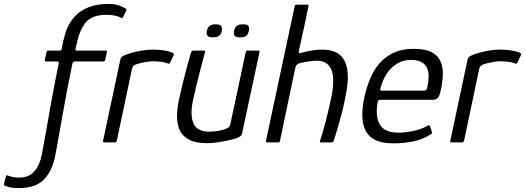

<svg xmlns="http://www.w3.org/2000/svg" viewBox="-179 -732 2699 987"><path d="M-83 235Q-117 235 -136.5 228.5Q-156 222 -155 222Q-160 220 -158 211Q-157 207 -155 200Q-153 193 -151.5 185.5Q-150 178 -149 175Q-148 170 -146.5 169.5Q-145 169 -140 170Q-125 176 -110.5 178.5Q-96 181 -80 181Q-31 181 -3 149.5Q25 118 36 63Q49 -6 59.5 -66.5Q70 -127 80 -183Q90 -239 100.5 -294Q111 -349 123 -407Q124 -416 115 -416Q100 -416 85.5 -416Q71 -416 57 -416Q54 -416 52.5 -418Q51 -420 51 -424Q54 -434 56 -444Q58 -454 60 -464Q60 -468 63 -470Q66 -472 70 -472Q90 -472 103 -472Q116 -472 129 -472Q137 -472 138 -480Q145 -523 158.5 -566.5Q172 -610 205 -647Q233 -678 277 -695Q321 -712 382 -712Q411 -712 433.5 -703.5Q456 -695 465 -689Q471 -686 471.5 -683Q472 -680 470 -677Q466 -669 462 -661Q458 -653 454 -645Q451 -640 448.5 -639Q446 -638 443 -640Q433 -647 413.5 -651.5Q394 -656 367 -656Q323 -656 293 -641Q263 -626 246 -593Q231 -568 223 -538Q215 -508 209 -481Q207 -472 215 -472Q247 -472 285 -472Q323 -472 365 -472Q369 -472 370 -470.5Q371 -469 370 -463Q369 -458 366.5 -446Q364 -434 362 -424Q361 -421 358.5 -418.5Q356 -416 352 -416Q324 -416 300.5 -416Q277 -416 254.5 -416Q232 -416 204 -416Q202 -416 198.5 -414Q195 -412 194 -407Q193 -403 191.5 -396Q190 -389 188.5 -381.5Q187 -374 186 -369Q177 -325 167.5 -276Q158 -227 148.5 -173.5Q139 -120 128.5 -61Q118 -2 106 63Q91 144 48 189.5Q5 235 -83 235Z M608 -477Q669 -477 708 -461Q713 -458 714.5 -456Q716 -454 714 -449L696 -411Q694 -406 691 -405Q688 -404 684 -406Q668 -412 647.5 -414.5Q627 -417 608 -417Q592 -417 574.5 -414Q557 -411 542.5 -407.5Q528 -404 520 -401Q515 -398 508.5 -394Q502 -390 499 -376L422 -11Q420 -4 417.5 -2Q415 0 410 0H356Q353 0 351 -2Q349 -4 351 -9L438 -418Q441 -433 445.5 -438Q450 -443 460 -447Q492 -461 533.5 -469Q575 -477 608 -477Z M885 4Q828 4 794 -13.5Q760 -31 745.5 -61.5Q731 -92 731 -132.5Q731 -173 741 -220Q751 -266 762.5 -312Q774 -358 784.5 -397Q795 -436 802 -459Q805 -468 808.5 -470Q812 -472 820 -472H863Q871 -472 874 -471Q877 -470 874 -460Q872 -454 865.5 -429Q859 -404 849.5 -368Q840 -332 830.5 -292Q821 -252 813 -216Q797 -141 815.5 -98Q834 -55 898 -55Q906 -55 923 -56.5Q940 -58 957.5 -62Q975 -66 988.5 -72.5Q1002 -79 1004 -89L1084 -463Q1085 -466 1086.5 -469Q1088 -472 1091 -472H1148Q1151 -472 1153.5 -470.5Q1156 -469 1155 -464L1066 -49Q1064 -37 1056.5 -31.5Q1049 -26 1029 -19Q1020 -16 995 -10.5Q970 -5 940 -0.5Q910 4 885 4ZM961 -573Q958 -557 948 -548.5Q938 -540 915 -540Q894 -540 887.5 -548.5Q881 -557 884 -573Q888 -590 898 -598.5Q908 -607 929 -607Q952 -607 958 -598.5Q964 -590 961 -573ZM1100 -573Q1097 -557 1088 -548.5Q1079 -540 1055 -540Q1033 -540 1027 -548.5Q1021 -557 1024 -573Q1027 -590 1037.5 -598.5Q1048 -607 1069 -607Q1093 -607 1098.5 -598.5Q1104 -590 1100 -573Z M1188 -7Q1225 -181 1262 -354Q1299 -527 1336 -701Q1337 -708 1345 -708Q1358 -708 1372.5 -708Q1387 -708 1401 -708Q1408 -708 1407 -701Q1395 -643 1382.5 -584.5Q1370 -526 1357 -469Q1356 -462 1358.5 -460Q1361 -458 1368 -460Q1390 -466 1418.5 -471.5Q1447 -477 1475 -477Q1513 -477 1542 -465.5Q1571 -454 1588 -427Q1605 -400 1608.5 -353.5Q1612 -307 1597 -236Q1590 -197 1579.5 -156Q1569 -115 1557.5 -76.5Q1546 -38 1536 -7Q1535 -3 1531.5 -1.5Q1528 0 1522 0Q1511 0 1499 0Q1487 0 1475 0Q1467 0 1465.5 -2Q1464 -4 1468 -14Q1483 -60 1496.5 -113Q1510 -166 1521 -217Q1534 -275 1534 -314.5Q1534 -354 1523 -377Q1512 -400 1493 -410Q1474 -420 1450 -420Q1431 -420 1406.5 -416Q1382 -412 1361 -407Q1354 -405 1348 -400Q1342 -395 1339 -383L1260 -7Q1258 0 1251 0H1195Q1187 0 1188 -7Z M1695 -237Q1706 -284 1724 -328Q1742 -372 1772 -406.5Q1802 -441 1845 -461Q1888 -481 1947 -481Q2009 -481 2041.5 -463Q2074 -445 2086.5 -414.5Q2099 -384 2097.5 -347.5Q2096 -311 2088 -274Q2081 -237 2071 -228Q2061 -219 2047 -219H1775Q1772 -219 1768 -217Q1764 -215 1762 -206Q1754 -161 1761 -125Q1768 -89 1794 -69.5Q1820 -50 1868 -50Q1904 -50 1944.5 -58.5Q1985 -67 2012 -82Q2019 -86 2025 -87.5Q2031 -89 2033 -79L2041 -54Q2043 -48 2041 -45.5Q2039 -43 2031 -39Q1994 -15 1944.5 -5Q1895 5 1845 5Q1783 5 1748 -13.5Q1713 -32 1698 -65.5Q1683 -99 1683.5 -143Q1684 -187 1695 -237ZM2018 -286Q2024 -313 2024.5 -337.5Q2025 -362 2016.5 -381.5Q2008 -401 1988 -412.5Q1968 -424 1933 -424Q1899 -424 1872.5 -410.5Q1846 -397 1827 -376Q1808 -355 1796 -330.5Q1784 -306 1778 -283Q1775 -273 1776 -269.5Q1777 -266 1784 -266Q1837 -266 1890.5 -266Q1944 -266 1998 -266Q2007 -266 2011.5 -269.5Q2016 -273 2018 -286Z M2393 -477Q2454 -477 2493 -461Q2498 -458 2499.5 -456Q2501 -454 2499 -449L2481 -411Q2479 -406 2476 -405Q2473 -404 2469 -406Q2453 -412 2432.5 -414.5Q2412 -417 2393 -417Q2377 -417 2359.5 -414Q2342 -411 2327.5 -407.5Q2313 -404 2305 -401Q2300 -398 2293.5 -394Q2287 -390 2284 -376L2207 -11Q2205 -4 2202.5 -2Q2200 0 2195 0H2141Q2138 0 2136 -2Q2134 -4 2136 -9L2223 -418Q2226 -433 2230.5 -438Q2235 -443 2245 -447Q2277 -461 2318.5 -469Q2360 -477 2393 -477Z"/></svg>

Font: Glory
Style: Italic
Weight: 400
Italic angle: -12°
Designer: Robert Leuschke
Foundry: Robert Leuschke
Version: Version 1.011